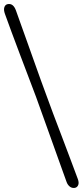

<svg xmlns="http://www.w3.org/2000/svg" viewBox="-33 -774 414 962"><path d="M148.2 -286.9Q159.3 -255.6 175.1 -211.9Q190.9 -168.3 208.5 -119Q226 -69.6 243.5 -21.3Q260.9 27 275.7 68.5Q290.5 110 300.6 137.7Q305.8 152.3 316.8 161Q327.9 169.7 342.5 167.3Q354.7 164.5 359.2 152.2Q363.6 139.9 356.4 121.5Q342.6 84.4 321.8 28.9Q301 -26.6 277.9 -87.4Q254.7 -148.1 233.7 -203.7Q212.6 -259.2 199.4 -296.7Q188.1 -326.6 172.7 -369.4Q157.3 -412.2 139.9 -461.1Q122.5 -509.9 105.1 -558.7Q87.7 -607.5 72.5 -649.8Q57.3 -692.1 47 -721.3Q33.3 -759.5 4.3 -753Q-7.4 -750.1 -11.4 -737Q-15.5 -723.9 -8 -703.6Q4.9 -667 25.1 -612.9Q45.3 -558.7 68 -498.5Q90.7 -438.3 112 -382.5Q133.2 -326.7 148.2 -286.9Z"/></svg>

Font: Fraunces 144pt S100
Style: Italic
Weight: 400
Italic angle: -16°
Version: Version 1.000; ttfautohint (v1.8.3)